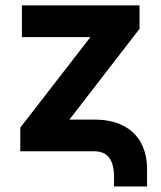

<svg xmlns="http://www.w3.org/2000/svg" viewBox="-20 -550 584 698"><path d="M323.2 0H53.7V-85.9L308.6 -415H59.6V-530.3H487.3V-445.3L232.4 -115.2H323.2Q383.8 -115.2 427 -93.5Q470.2 -71.8 492.4 -31Q514.6 9.8 514.6 65.4V127.9H394.5V92.8Q394.5 0 323.2 0Z"/></svg>

Font: Pretendard JP
Style: Bold
Weight: 700
Designer: Base glyphs from Inter by Rasmus Andersson; Hangeul glyphs from Noto Sans CJK(Source Han Sans) by Jang Soo-young and Kan
Foundry: Kil Hyung-jin
Version: Version 1.309